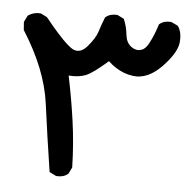

<svg xmlns="http://www.w3.org/2000/svg" viewBox="-45 -431 645 657"><g transform="rotate(5 277.0 -102.0)"><path d="M170.4 181.2 150.9 171.4 147.9 169.9 147.5 167Q129.9 53.7 114.3 -63Q98.6 -178.7 18.6 -304.7L17.6 -305.7V-307.1L15.6 -332.5V-334L16.1 -335.4L25.9 -355L26.9 -356.4L27.8 -357.4Q46.4 -370.1 69.8 -368.2H70.8L71.8 -367.7L91.3 -357.9L92.8 -357.4L93.3 -356.4Q117.2 -326.7 136.5 -305.2Q155.8 -283.7 169.7 -271.2Q183.6 -258.8 191.9 -254.9Q216.3 -243.7 239.7 -270Q252.4 -284.7 260.7 -297.9Q269 -311 272.9 -323.2Q280.8 -348.6 290.5 -372.6L291 -373.5L292 -374.5Q307.6 -387.7 331.5 -385.7H332.5L333.5 -385.3L353 -375.5L355 -374.5L356 -372.6Q366.2 -348.1 369.1 -319.8Q370.6 -307.1 375.2 -297.9Q379.9 -288.6 388.2 -281.7Q404.8 -269 421.4 -273.4Q426.8 -274.4 431.9 -277.8Q437 -281.2 441.9 -287.4Q446.8 -293.5 450.7 -301.8Q457.5 -314.5 463.9 -330.1Q470.2 -345.7 476.1 -364.3L476.6 -365.7L477.5 -366.7Q493.2 -379.9 517.1 -377.9H518.1L519 -377.4L539.6 -367.7L541 -366.7L542 -365.7Q556.6 -344.2 552.7 -309.1Q548.3 -273.9 502 -225.6Q454.1 -176.3 403.8 -182.6Q387.7 -184.6 372.8 -190.2Q357.9 -195.8 344 -204.6Q330.1 -213.4 317.4 -225.6Q291.5 -203.1 273.2 -189.7Q254.9 -176.3 242.2 -171.4Q219.2 -162.1 184.1 -164.6Q200.7 -84.5 210.9 -11.2Q221.7 65.9 223.6 146.5V147.9L223.1 148.9L213.4 168.5L212.9 169.9L211.9 170.4Q204.1 177.2 194.1 179.9Q184.1 182.6 172.4 181.6H171.4Z"/></g></svg>

Font: NaikaiFont
Style: SemiBold
Weight: 600
Version: Version 1.89